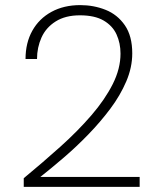

<svg xmlns="http://www.w3.org/2000/svg" viewBox="-20 -732 622 752"><path d="M73 0V-34Q148 -96 216.5 -157.5Q285 -219 338 -280.5Q391 -342 421.5 -402.5Q452 -463 452 -522Q452 -563 436.5 -597Q421 -631 386 -651.5Q351 -672 293 -672Q236 -672 198 -648Q160 -624 142.5 -585Q125 -546 125 -501H80Q80 -564 106.5 -611.5Q133 -659 181.5 -685.5Q230 -712 294 -712Q347 -712 393.5 -693.5Q440 -675 469 -633Q498 -591 498 -523Q498 -468 474.5 -413Q451 -358 412 -306Q373 -254 326 -205.5Q279 -157 230 -115Q181 -73 138 -39H527V0Z"/></svg>

Font: DM Sans 9pt ExtraLight
Style: Regular
Weight: 250
Version: Version 4.004;gftools[0.9.30]